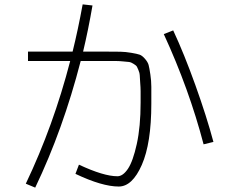

<svg xmlns="http://www.w3.org/2000/svg" viewBox="-20 -826 1040 878"><path d="M108 -547V-590H312Q337 -691 358 -806L403 -801Q383 -686 360 -590H463Q507 -590 530.5 -589.5Q554 -589 580.5 -584.5Q607 -580 618.5 -576Q630 -572 643 -557Q656 -542 659.5 -529Q663 -516 667.5 -486Q672 -456 672 -429Q672 -402 672 -352Q672 -171 628.5 -72Q585 27 523 27Q447 27 325 -31L341 -73Q454 -20 517 -20Q542 -20 565 -54Q588 -88 605.5 -167.5Q623 -247 623 -357Q623 -393 623 -409Q623 -425 621 -449.5Q619 -474 619 -482.5Q619 -491 613 -505.5Q607 -520 604.5 -523.5Q602 -527 590 -534.5Q578 -542 571 -542.5Q564 -543 544.5 -545Q525 -547 512 -547Q499 -547 470 -547H349Q268 -233 141 32L98 14Q224 -250 301 -547ZM729 -670 772 -687Q822 -580 873.5 -436.5Q925 -293 956 -177L911 -166Q845 -418 729 -670Z"/></svg>

Font: Mplus 1p Light
Style: Regular
Weight: 300
Version: Version 1.061